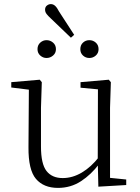

<svg xmlns="http://www.w3.org/2000/svg" viewBox="-20 -903 683 937"><path d="M207 -620Q190 -620 176.5 -632Q163 -644 163 -663Q163 -683 176.5 -695Q190 -707 207 -707Q225 -707 239 -695Q253 -683 253 -663Q253 -644 239 -632Q225 -620 207 -620ZM326 -719 227 -814Q215 -825 207.5 -834.5Q200 -844 200 -856Q200 -869 209 -876Q218 -883 228 -883Q240 -883 249.5 -874Q259 -865 268 -847L342 -733ZM416 -620Q398 -620 385 -632Q372 -644 372 -663Q372 -683 385 -695Q398 -707 416 -707Q434 -707 447.5 -695Q461 -683 461 -663Q461 -644 447.5 -632Q434 -620 416 -620ZM263 14Q193 14 155.5 -30Q118 -74 119 -185L121 -478L140 -463L35 -476V-502L174 -514L184 -502L180 -377V-188Q180 -103 207 -68.5Q234 -34 286 -34Q334 -34 379.5 -61Q425 -88 463 -137L482 -103H464Q425 -51 375 -18.5Q325 14 263 14ZM460 8 457 -116V-117L458 -467L373 -475V-502L511 -514L521 -502L517 -377V-35L596 -27V0Z"/></svg>

Font: Noto Serif TC
Style: Regular
Weight: 200
Designer: Ryoko NISHIZUKA 西塚涼子 (kana & ideographs); Frank Grießhammer (Latin, Greek & Cyrillic); Wenlong ZHANG 张文龙 (bopomofo); San
Foundry: Adobe
Version: Version 2.001;hotconv 1.1.0;makeotfexe 2.6.0